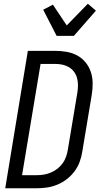

<svg xmlns="http://www.w3.org/2000/svg" viewBox="-20 -1007 540 1027"><path d="M177 0H8L129 -735H275Q307 -735 337.5 -729.5Q368 -724 393.5 -710Q419 -696 437.5 -673.5Q456 -651 465.5 -623Q475 -595 475.5 -564Q476 -533 471 -501L420 -195Q416 -168 406 -141Q396 -114 378.5 -90.5Q361 -67 337 -48.5Q313 -30 286 -19Q259 -8 231.5 -4Q204 0 177 0ZM98 -70H176Q195 -70 214 -73Q233 -76 252 -84Q271 -92 287 -104.5Q303 -117 315 -133.5Q327 -150 333.5 -169Q340 -188 343 -207L394 -513Q397 -532 397 -552Q397 -572 392 -590Q387 -608 376 -623Q365 -638 349 -647.5Q333 -657 314.5 -661Q296 -665 276 -665H197ZM283 -815 211 -955 263 -982 337 -871 450 -987 493 -950 375 -815Z"/></svg>

Font: Iosevka
Style: Italic
Weight: 400
Italic angle: -9°
Monospace: yes
Designer: Belleve Invis
Foundry: Belleve Invis
Version: Version 32.5.0; ttfautohint (v1.8.4)